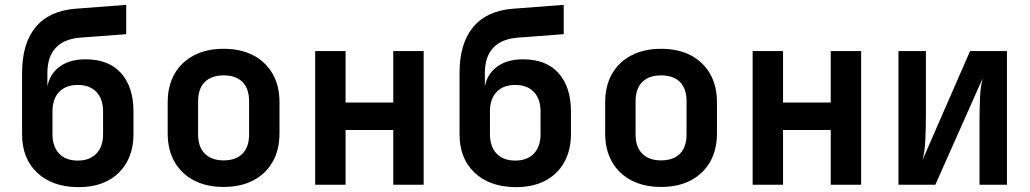

<svg xmlns="http://www.w3.org/2000/svg" viewBox="-20 -760 4240 790"><path d="M300 10Q194.6 8.8 132.7 -49.5Q70.8 -107.8 70.8 -207.9V-459.8Q70.8 -581.3 126.8 -648.6Q182.7 -715.9 291.6 -724.2L499.4 -740V-619.4L309.1 -605Q243.1 -599.7 209.1 -562.9Q175 -526.1 175 -459.8V-388.7H189L171.8 -369.7Q172 -438.8 215.1 -477.4Q258.2 -516 331.8 -516Q428 -516 478.6 -458.6Q529.2 -401.2 529.2 -301.8V-207.9Q529.2 -141.3 501.2 -91.7Q473.1 -42 421.9 -15.7Q370.7 10.6 300 10ZM300 -99.3Q349.2 -99.3 376.7 -128.1Q404.1 -157 404.1 -207.9V-301.8Q404.1 -352.7 376.7 -381.6Q349.2 -410.5 300 -410.5Q250.8 -410.5 223.3 -381.6Q195.9 -352.7 195.9 -301.8V-207.9Q195.9 -157 223.3 -128.1Q250.8 -99.3 300 -99.3Z M900 9.2Q829.9 9.2 778.2 -17.7Q726.5 -44.6 698.2 -94.1Q670 -143.6 670 -210.8V-339.2Q670 -406.8 698.2 -456.1Q726.5 -505.4 778.2 -532.3Q829.9 -559.2 900 -559.2Q971.1 -559.2 1022.3 -532.3Q1073.5 -505.4 1101.8 -456.1Q1130 -406.8 1130 -339.2V-210.8Q1130 -143.6 1101.8 -94.1Q1073.5 -44.6 1022.1 -17.7Q970.7 9.2 900 9.2ZM900 -100.1Q950.2 -100.1 977.6 -127.5Q1004.9 -155 1004.9 -206.7V-343.3Q1004.9 -395.6 977.6 -422.8Q950.2 -449.9 900 -449.9Q850.8 -449.9 822.9 -422.8Q795.1 -395.6 795.1 -343.3V-206.7Q795.1 -155 822.9 -127.5Q850.8 -100.1 900 -100.1Z M1276.8 0V-550H1401.9V-338.2H1598.1V-550H1723.2V0H1598.1V-225.2H1401.9V0Z M2100 10Q1994.6 8.8 1932.7 -49.5Q1870.8 -107.8 1870.8 -207.9V-459.8Q1870.8 -581.3 1926.8 -648.6Q1982.7 -715.9 2091.6 -724.2L2299.4 -740V-619.4L2109.1 -605Q2043.1 -599.7 2009.1 -562.9Q1975 -526.1 1975 -459.8V-388.7H1989L1971.8 -369.7Q1972 -438.8 2015.1 -477.4Q2058.2 -516 2131.8 -516Q2228 -516 2278.6 -458.6Q2329.2 -401.2 2329.2 -301.8V-207.9Q2329.2 -141.3 2301.2 -91.7Q2273.1 -42 2221.9 -15.7Q2170.7 10.6 2100 10ZM2100 -99.3Q2149.2 -99.3 2176.7 -128.1Q2204.1 -157 2204.1 -207.9V-301.8Q2204.1 -352.7 2176.7 -381.6Q2149.2 -410.5 2100 -410.5Q2050.8 -410.5 2023.3 -381.6Q1995.9 -352.7 1995.9 -301.8V-207.9Q1995.9 -157 2023.3 -128.1Q2050.8 -99.3 2100 -99.3Z M2700 9.2Q2629.9 9.2 2578.2 -17.7Q2526.5 -44.6 2498.2 -94.1Q2470 -143.6 2470 -210.8V-339.2Q2470 -406.8 2498.2 -456.1Q2526.5 -505.4 2578.2 -532.3Q2629.9 -559.2 2700 -559.2Q2771.1 -559.2 2822.3 -532.3Q2873.5 -505.4 2901.8 -456.1Q2930 -406.8 2930 -339.2V-210.8Q2930 -143.6 2901.8 -94.1Q2873.5 -44.6 2822.1 -17.7Q2770.7 9.2 2700 9.2ZM2700 -100.1Q2750.2 -100.1 2777.6 -127.5Q2804.9 -155 2804.9 -206.7V-343.3Q2804.9 -395.6 2777.6 -422.8Q2750.2 -449.9 2700 -449.9Q2650.8 -449.9 2622.9 -422.8Q2595.1 -395.6 2595.1 -343.3V-206.7Q2595.1 -155 2622.9 -127.5Q2650.8 -100.1 2700 -100.1Z M3076.8 0V-550H3201.9V-338.2H3398.1V-550H3523.2V0H3398.1V-225.2H3201.9V0Z M3676.8 0V-550H3789.7V-283.8Q3789.7 -239.1 3787.6 -188.7Q3785.5 -138.3 3775.8 -101.7L3971.4 -550H4123.2V0H4010.3V-266.6Q4010.3 -311.7 4012.4 -358.3Q4014.5 -404.9 4023.1 -437.4L3828.6 0Z"/></svg>

Font: Pitagon Sans Mono
Style: Regular
Weight: 400
Monospace: yes
Designer: Travis Tran
Foundry: Pitagon
Version: Version 1.001;gftools[0.9.26]